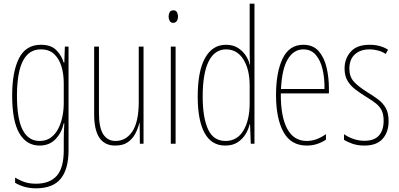

<svg xmlns="http://www.w3.org/2000/svg" viewBox="-20 -780 2163 1042"><path d="M202 -537Q258 -537 286.5 -507Q315 -477 326 -440H329L332 -527H352V35Q352 138 309.5 190Q267 242 175 242Q112 242 62 212V184Q89 200 115 208.5Q141 217 175 217Q250 217 288 174Q326 131 326 35V-12Q326 -35 326.5 -57.5Q327 -80 329 -111H326Q315 -60 281.5 -25Q248 10 195 10Q124 10 85 -56.5Q46 -123 46 -262Q46 -390 83 -463.5Q120 -537 202 -537ZM202 -512Q155 -512 126 -480.5Q97 -449 84.5 -393Q72 -337 72 -262Q72 -135 103 -75Q134 -15 195 -15Q231 -15 256 -33.5Q281 -52 296.5 -82.5Q312 -113 319 -149Q326 -185 326 -221V-329Q326 -378 313.5 -419.5Q301 -461 274 -486.5Q247 -512 202 -512Z M759 -527V0H739L738 -112H736Q729 -83 714.5 -55Q700 -27 674 -8.5Q648 10 605 10Q491 10 491 -159V-527H517V-167Q517 -87 540.5 -51Q564 -15 607 -15Q664 -15 698.5 -67Q733 -119 733 -228V-527Z M921 -724Q935 -724 940.5 -713.5Q946 -703 946 -691Q946 -675 939 -665.5Q932 -656 920 -656Q907 -656 901 -666.5Q895 -677 895 -690Q895 -702 900.5 -713Q906 -724 921 -724ZM933 -527V0H907V-527Z M1202 10Q1128 10 1090.5 -58Q1053 -126 1053 -256Q1053 -394 1093 -465.5Q1133 -537 1206 -537Q1244 -537 1270.5 -520.5Q1297 -504 1313.5 -479Q1330 -454 1335 -429H1337Q1336 -448 1335.5 -464.5Q1335 -481 1335 -497V-760H1361V0H1341L1337 -106H1335Q1329 -79 1313 -52.5Q1297 -26 1270 -8Q1243 10 1202 10ZM1204 -15Q1267 -15 1301 -71.5Q1335 -128 1335 -221V-315Q1335 -403 1301 -457.5Q1267 -512 1207 -512Q1145 -512 1112.5 -447Q1080 -382 1080 -256Q1080 -142 1109 -78.5Q1138 -15 1204 -15Z M1626 -537Q1679 -537 1709 -503Q1739 -469 1752 -415Q1765 -361 1765 -301V-273H1504Q1503 -148 1538.5 -81.5Q1574 -15 1645 -15Q1697 -15 1749 -52V-22Q1728 -8 1702 1Q1676 10 1645 10Q1559 10 1518.5 -63.5Q1478 -137 1478 -264Q1478 -388 1514 -462.5Q1550 -537 1626 -537ZM1626 -512Q1574 -512 1542 -459Q1510 -406 1505 -297H1741Q1742 -356 1730.5 -404.5Q1719 -453 1693.5 -482.5Q1668 -512 1626 -512Z M2089 -123Q2089 -63 2056.5 -26.5Q2024 10 1958 10Q1921 10 1892.5 0Q1864 -10 1847 -21V-52Q1869 -36 1898 -26Q1927 -16 1958 -16Q2011 -16 2036.5 -44.5Q2062 -73 2062 -125Q2062 -160 2051 -181.5Q2040 -203 2019 -219.5Q1998 -236 1968 -254Q1934 -275 1907.5 -295.5Q1881 -316 1865.5 -342.5Q1850 -369 1850 -408Q1850 -461 1883 -499Q1916 -537 1986 -537Q2045 -537 2086 -510L2073 -487Q2057 -499 2033 -505.5Q2009 -512 1985 -512Q1936 -512 1906 -485Q1876 -458 1876 -407Q1876 -364 1900.5 -337Q1925 -310 1973 -280Q2006 -260 2032 -240.5Q2058 -221 2073.5 -194Q2089 -167 2089 -123Z"/></svg>

Font: Noto Sans Gurmukhi ExtraCondensed Thin
Style: Regular
Weight: 100
Width: 2
Designer: Jelle Bosma - Monotype Design Team
Foundry: Monotype Imaging Inc.
Version: Version 2.004; ttfautohint (v1.8.4.7-5d5b)